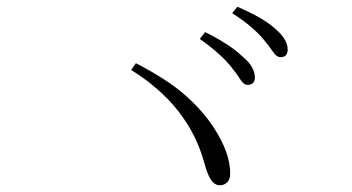

<svg xmlns="http://www.w3.org/2000/svg" viewBox="-20 -726 1040 568"><path d="M664 -528Q633 -567 571 -611L587 -631Q661 -594 696 -560Q734 -529 734 -497Q734 -475 712 -475Q701 -475 691 -491Q681 -507 664 -528ZM760 -609Q729 -647 667 -687L682 -706Q757 -674 792 -643Q831 -610 831 -580Q831 -556 809 -557Q798 -557 787.5 -573Q777 -589 760 -609ZM382 -539Q477 -490 530 -442.5Q583 -395 614 -346Q661 -273 661 -213Q661 -195 652 -186.5Q643 -178 631 -178Q615 -178 604.5 -193.5Q594 -209 585 -242Q539 -413 368 -519Z"/></svg>

Font: Minh Nguyen ExtraLight
Style: Regular
Weight: 250
Designer: Ryoko NISHIZUKA 西塚涼子 (kana & ideographs); Frank Grießhammer (Latin, Greek & Cyrillic); Wenlong ZHANG 张文龙 (bopomofo); San
Foundry: Adobe
Version: Version 1.100;July 7, 2023;FontCreator 14.0.0.2814 64-bit